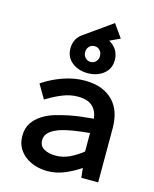

<svg xmlns="http://www.w3.org/2000/svg" viewBox="-126 -928 822 1024"><g transform="rotate(15 285.5 -416.0)"><path d="M307 -610Q325 -610 336.5 -622.5Q348 -635 348 -653Q348 -672 336.5 -684.5Q325 -697 307 -697Q289 -697 277.5 -684.5Q266 -672 266 -653Q266 -635 278 -622.5Q290 -610 307 -610ZM431 -772 374 -745Q401 -731 415.5 -707Q430 -683 430 -653Q430 -604 394.5 -576Q359 -548 307 -548Q256 -548 220.5 -576Q185 -604 185 -653Q185 -675 193.5 -695.5Q202 -716 221 -731Q225 -735 227 -736Q230 -738 233 -739Q233 -740 233.5 -740.5Q234 -741 236 -742L380 -844ZM403 -243Q379 -241 355 -238Q331 -235 307 -231Q284 -227 258.5 -220.5Q233 -214 212 -203Q191 -192 178.5 -177Q166 -162 166 -140Q166 -108 192 -93.5Q218 -79 256 -79Q297 -79 334 -97Q371 -115 403 -141ZM414 -53Q376 -27 330 -7.5Q284 12 235 12Q199 12 167 2Q135 -8 111 -26.5Q87 -45 72.5 -72Q58 -99 58 -135Q58 -178 77.5 -207Q97 -236 127.5 -255.5Q158 -275 195 -286Q232 -297 267 -304Q301 -311 334.5 -315Q368 -319 403 -322Q398 -366 371 -390Q344 -414 292 -414Q250 -414 209.5 -398Q169 -382 133 -360L119 -352L74 -429L85 -436Q131 -466 189 -486Q247 -506 305 -506Q359 -506 398 -490.5Q437 -475 463 -447.5Q489 -420 501 -382.5Q513 -345 513 -300V0H420Z"/></g></svg>

Font: Codetta
Style: Bold
Weight: 700
Designer: Ulrich Proeller
Foundry: PROSA GmbH
Version: Version 2.00;September 29, 2018;FontCreator 11.5.0.2427 64-b